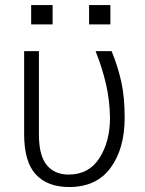

<svg xmlns="http://www.w3.org/2000/svg" viewBox="-20 -731 575 761"><path d="M134.3 -528.3V-197.8Q134.3 -114.3 165.3 -76.7Q196.3 -39.1 252 -39.1Q332.5 -39.1 374.3 -104.7Q416 -170.4 416 -263.7Q415 -333.5 400.1 -397.7Q385.3 -461.9 358.9 -528.3H422.4Q446.8 -468.8 460.4 -408.4Q474.1 -348.1 474.1 -264.6Q474.1 -141.6 418.2 -65.7Q362.3 10.3 254.4 10.3Q168 10.3 121.8 -39.8Q75.7 -89.8 75.7 -198.7V-528.3ZM417.5 -634.3H333V-710.9H417.5ZM188.5 -634.3H103.5V-710.9H188.5Z"/></svg>

Font: Roboto Web
Style: Light
Weight: 300
Designer: Google
Version: Version 1.200310; 2013